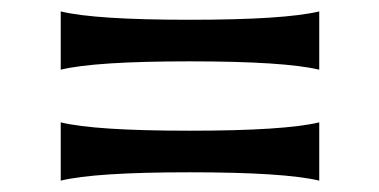

<svg xmlns="http://www.w3.org/2000/svg" viewBox="-20 -484 668 338"><path d="M86.9 -463.9Q147 -449.2 313.7 -449.2Q480.5 -449.2 542 -463.9V-361.3Q480.5 -376 313.7 -376Q147 -376 86.9 -361.3ZM86.9 -268.6Q147 -253.9 313.7 -253.9Q480.5 -253.9 542 -268.6V-166Q480.5 -180.7 313.7 -180.7Q147 -180.7 86.9 -166Z"/></svg>

Font: Amarante
Style: Regular
Weight: 400
Designer: Karolina Lach
Foundry: Sorkin Type Co.
Version: Version 1.001